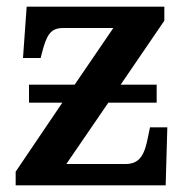

<svg xmlns="http://www.w3.org/2000/svg" viewBox="-20 -556 562 576"><path d="M27 0H477L482 -174H430L424 -145C414 -93 400 -64 357 -64H179L305 -248H450V-302H342L473 -494V-536H60L49 -382H102L106 -398C120 -452 132 -472 170 -472H320L204 -302H67V-248H167L27 -41Z"/></svg>

Font: Noto Serif Semi
Style: Regular
Weight: 600
Designer: Monotype Design Team
Foundry: Monotype Imaging Inc.
Version: Version 1.002